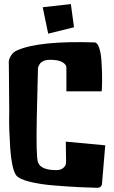

<svg xmlns="http://www.w3.org/2000/svg" viewBox="-20 -897 546 922"><path d="M211.4 -735.4 185.1 -862.3 320.3 -877.4 335.4 -766.1ZM298.8 -458.5V-574.2Q297.9 -587.9 278.8 -598.9Q259.8 -609.9 219.2 -609.9Q202.1 -609.9 190.2 -604.7Q178.2 -599.6 172.9 -592.5Q167.5 -585.4 164.8 -578.4Q162.1 -571.3 162.1 -566.4V-561L156.7 -333.5Q152.8 -147 162.1 -118.7Q174.8 -80.1 250.5 -80.1Q270.5 -80.1 282.2 -89.4Q293.9 -98.6 295.9 -107.9L297.4 -117.2L295.9 -216.8L485.4 -199.2L469.7 -13.7Q469.2 -5.9 463.1 -0.5Q457 4.9 449.2 4.9Q403.8 3.9 358.9 1.7Q314 -0.5 243.2 -6.1Q172.4 -11.7 122.1 -24.4Q71.8 -37.1 58.1 -54.7Q46.9 -68.8 39.3 -105.7Q31.7 -142.6 29.1 -184.8Q26.4 -227.1 24.9 -267.1Q23.4 -307.1 23.9 -334L24.4 -360.4L22.5 -589.8Q22.5 -590.8 22.2 -593Q22 -595.2 22 -596.2Q22 -614.3 33.9 -631.6Q45.9 -648.9 62.5 -655.3Q167.5 -701.7 434.1 -693.4Q447.3 -692.9 455.8 -668.5Q464.4 -644 466.8 -609.6Q469.2 -575.2 470 -541Q470.7 -506.8 469.7 -482.4L468.3 -458.5Z"/></svg>

Font: Some Time Later
Style: Regular
Weight: 400
Version: Version 003.300